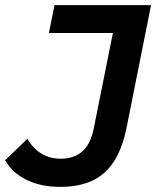

<svg xmlns="http://www.w3.org/2000/svg" viewBox="-65 -720 610 750"><path d="M171 10Q95 10 39.5 -17Q-16 -44 -45 -94L42 -178Q63 -141 96 -120.5Q129 -100 173 -100Q224 -100 257 -129Q290 -158 302 -222L376 -591H126L148 -700H525L431 -229Q414 -141 379.5 -88.5Q345 -36 293 -13Q241 10 171 10Z"/></svg>

Font: Montserrat Thin SemiBold
Style: Italic
Weight: 600
Italic angle: -11.3°
Version: Version 9.000